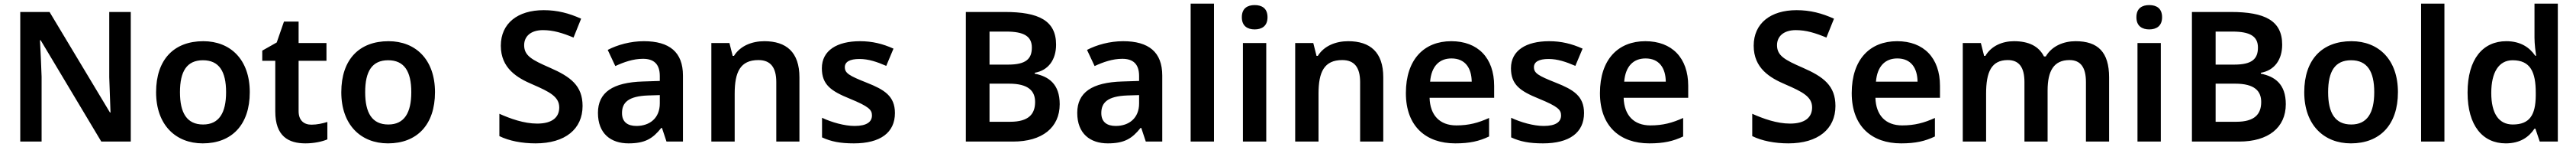

<svg xmlns="http://www.w3.org/2000/svg" viewBox="-20 -780 14242 810"><path d="M703 0V-714H584V-354C586 -289 589 -215 591 -160H588L254 -714H92V0H210V-357C208 -427 204 -497 201 -558H205L540 0Z M1361 -272C1361 -452 1254 -553 1104 -553C942 -553 843 -452 843 -272C843 -92 951 10 1101 10C1261 10 1361 -92 1361 -272ZM975 -272C975 -387 1013 -448 1102 -448C1191 -448 1230 -387 1230 -272C1230 -158 1191 -94 1103 -94C1013 -94 975 -158 975 -272Z M1702 -93C1660 -93 1631 -117 1631 -167V-445H1785V-543H1631V-661H1550L1510 -546L1430 -501V-445H1502V-166C1502 -29 1575 10 1669 10C1717 10 1762 0 1790 -12V-108C1764 -100 1733 -93 1702 -93Z M2385 -272C2385 -452 2278 -553 2128 -553C1966 -553 1867 -452 1867 -272C1867 -92 1975 10 2125 10C2285 10 2385 -92 2385 -272ZM1999 -272C1999 -387 2037 -448 2126 -448C2215 -448 2254 -387 2254 -272C2254 -158 2215 -94 2127 -94C2037 -94 1999 -158 1999 -272Z M3201 -196C3201 -308 3135 -357 3020 -407C2921 -450 2878 -473 2878 -531C2878 -580 2915 -614 2982 -614C3039 -614 3091 -598 3151 -573L3193 -677C3126 -707 3062 -724 2986 -724C2842 -724 2749 -651 2749 -528C2749 -404 2839 -351 2924 -315C3019 -274 3072 -247 3072 -188C3072 -135 3035 -99 2950 -99C2877 -99 2802 -126 2741 -153V-30C2794 -4 2865 10 2941 10C3105 10 3201 -69 3201 -196Z M3540 -553C3466 -553 3394 -533 3340 -505L3382 -416C3430 -438 3481 -456 3535 -456C3593 -456 3628 -429 3628 -361V-334L3535 -331C3368 -326 3286 -271 3286 -158C3286 -43 3358 10 3455 10C3546 10 3589 -16 3636 -75H3640L3665 0H3756V-364C3756 -493 3681 -553 3540 -553ZM3563 -254 3628 -256V-210C3628 -129 3572 -86 3499 -86C3451 -86 3419 -107 3419 -157C3419 -215 3454 -250 3563 -254Z M4206 -553C4138 -553 4073 -528 4038 -472H4031L4013 -543H3913V0H4042V-264C4042 -383 4073 -449 4173 -449C4241 -449 4272 -408 4272 -327V0H4400V-354C4400 -493 4327 -553 4206 -553Z M4928 -157C4928 -251 4869 -286 4773 -324C4674 -363 4651 -377 4651 -410C4651 -439 4678 -455 4732 -455C4782 -455 4829 -439 4880 -417L4920 -512C4860 -539 4802 -553 4735 -553C4608 -553 4524 -502 4524 -404C4524 -313 4575 -278 4679 -236C4784 -193 4801 -175 4801 -144C4801 -109 4773 -86 4705 -86C4649 -86 4578 -106 4525 -131V-23C4575 0 4625 10 4701 10C4847 10 4928 -49 4928 -157Z M5536 -714H5320V0H5582C5741 0 5839 -76 5839 -206C5839 -317 5778 -359 5701 -374V-379C5777 -392 5819 -452 5819 -534C5819 -667 5722 -714 5536 -714ZM5554 -424H5451V-606H5544C5641 -606 5685 -580 5685 -518C5685 -456 5653 -424 5554 -424ZM5451 -319H5559C5667 -319 5703 -278 5703 -218C5703 -152 5668 -109 5565 -109H5451Z M6190 -553C6116 -553 6044 -533 5990 -505L6032 -416C6080 -438 6131 -456 6185 -456C6243 -456 6278 -429 6278 -361V-334L6185 -331C6018 -326 5936 -271 5936 -158C5936 -43 6008 10 6105 10C6196 10 6239 -16 6286 -75H6290L6315 0H6406V-364C6406 -493 6331 -553 6190 -553ZM6213 -254 6278 -256V-210C6278 -129 6222 -86 6149 -86C6101 -86 6069 -107 6069 -157C6069 -215 6104 -250 6213 -254Z M6692 0V-760H6563V0Z M6917 -752C6878 -752 6846 -735 6846 -685C6846 -636 6878 -618 6917 -618C6956 -618 6988 -636 6988 -685C6988 -735 6956 -752 6917 -752ZM6981 -543H6852V0H6981Z M7434 -553C7366 -553 7301 -528 7266 -472H7259L7241 -543H7141V0H7270V-264C7270 -383 7301 -449 7401 -449C7469 -449 7500 -408 7500 -327V0H7628V-354C7628 -493 7555 -553 7434 -553Z M8004 -553C7854 -553 7753 -453 7753 -267C7753 -82 7866 10 8026 10C8106 10 8158 -2 8213 -28V-130C8153 -103 8101 -89 8032 -89C7940 -89 7887 -145 7884 -241H8241V-307C8241 -461 8151 -553 8004 -553ZM8005 -458C8081 -458 8116 -405 8117 -330H7887C7894 -415 7938 -458 8005 -458Z M8738 -157C8738 -251 8679 -286 8583 -324C8484 -363 8461 -377 8461 -410C8461 -439 8488 -455 8542 -455C8592 -455 8639 -439 8690 -417L8730 -512C8670 -539 8612 -553 8545 -553C8418 -553 8334 -502 8334 -404C8334 -313 8385 -278 8489 -236C8594 -193 8611 -175 8611 -144C8611 -109 8583 -86 8515 -86C8459 -86 8388 -106 8335 -131V-23C8385 0 8435 10 8511 10C8657 10 8738 -49 8738 -157Z M9077 -553C8927 -553 8826 -453 8826 -267C8826 -82 8939 10 9099 10C9179 10 9231 -2 9286 -28V-130C9226 -103 9174 -89 9105 -89C9013 -89 8960 -145 8957 -241H9314V-307C9314 -461 9224 -553 9077 -553ZM9078 -458C9154 -458 9189 -405 9190 -330H8960C8967 -415 9011 -458 9078 -458Z M10128 -196C10128 -308 10062 -357 9947 -407C9848 -450 9805 -473 9805 -531C9805 -580 9842 -614 9909 -614C9966 -614 10018 -598 10078 -573L10120 -677C10053 -707 9989 -724 9913 -724C9769 -724 9676 -651 9676 -528C9676 -404 9766 -351 9851 -315C9946 -274 9999 -247 9999 -188C9999 -135 9962 -99 9877 -99C9804 -99 9729 -126 9668 -153V-30C9721 -4 9792 10 9868 10C10032 10 10128 -69 10128 -196Z M10469 -553C10319 -553 10218 -453 10218 -267C10218 -82 10331 10 10491 10C10571 10 10623 -2 10678 -28V-130C10618 -103 10566 -89 10497 -89C10405 -89 10352 -145 10349 -241H10706V-307C10706 -461 10616 -553 10469 -553ZM10470 -458C10546 -458 10581 -405 10582 -330H10352C10359 -415 10403 -458 10470 -458Z M11456 -553C11390 -553 11325 -527 11291 -469H11281C11252 -526 11196 -553 11115 -553C11052 -553 10990 -528 10957 -472H10950L10932 -543H10832V0H10961V-264C10961 -383 10990 -449 11081 -449C11144 -449 11173 -408 11173 -328V0H11301V-281C11301 -389 11335 -449 11422 -449C11484 -449 11513 -408 11513 -328V0H11641V-354C11641 -493 11579 -553 11456 -553Z M11863 -752C11824 -752 11792 -735 11792 -685C11792 -636 11824 -618 11863 -618C11902 -618 11934 -636 11934 -685C11934 -735 11902 -752 11863 -752ZM11927 -543H11798V0H11927Z M12315 -714H12099V0H12361C12520 0 12618 -76 12618 -206C12618 -317 12557 -359 12480 -374V-379C12556 -392 12598 -452 12598 -534C12598 -667 12501 -714 12315 -714ZM12333 -424H12230V-606H12323C12420 -606 12464 -580 12464 -518C12464 -456 12432 -424 12333 -424ZM12230 -319H12338C12446 -319 12482 -278 12482 -218C12482 -152 12447 -109 12344 -109H12230Z M13238 -272C13238 -452 13131 -553 12981 -553C12819 -553 12720 -452 12720 -272C12720 -92 12828 10 12978 10C13138 10 13238 -92 13238 -272ZM12852 -272C12852 -387 12890 -448 12979 -448C13068 -448 13107 -387 13107 -272C13107 -158 13068 -94 12980 -94C12890 -94 12852 -158 12852 -272Z M13495 0V-760H13366V0Z M13834 10C13915 10 13963 -26 13993 -71H13998L14022 0H14122V-760H13993V-572C13993 -537 13999 -493 14002 -473H13997C13966 -518 13917 -553 13837 -553C13709 -553 13623 -456 13623 -270C13623 -86 13708 10 13834 10ZM13873 -94C13796 -94 13754 -154 13754 -268C13754 -382 13796 -448 13872 -448C13970 -448 14000 -384 14000 -269V-253C13999 -146 13966 -94 13873 -94Z"/></svg>

Font: Noto Sans Balinese SemiBold
Style: Regular
Weight: 600
Designer: Aditya Bayu, David Williams
Foundry: David Williams
Version: Version 2.005